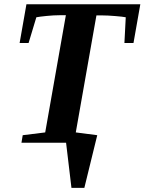

<svg xmlns="http://www.w3.org/2000/svg" viewBox="-20 -675 684 908"><path d="M81.5 0 87.4 -35.6 193.8 -48.8 291.5 -603H261.7Q234.4 -603 200.4 -599.6Q166.5 -596.2 151.9 -593.3L115.2 -471.7H72.8L105 -654.8H643.6L611.3 -471.7H568.4L574.7 -593.3Q561 -596.2 524.7 -599.1Q488.3 -602.1 464.8 -602.1H436L338.4 -48.8L439.9 -35.6L378.9 213.4H317.9L292.5 0Z"/></svg>

Font: Tinos
Style: Bold Italic
Weight: 700
Italic angle: -16.333°
Designer: Steve Matteson
Foundry: Monotype Imaging Inc.
Version: Version 1.23